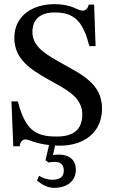

<svg xmlns="http://www.w3.org/2000/svg" viewBox="-20 -689 544 924"><path d="M440 -467 433 -667H407C402 -646 392 -638 376 -638C352 -638 330 -669 239 -669C135 -668 49 -612 49 -507C49 -402 130 -354 210 -308C292 -261 376 -226 376 -138C376 -62 329 -32 254 -32C152 -31 101 -63 66 -201H35L44 15H75C76 -5 88 -18 102 -18C120 -18 150 2 216 9L199 82L213 93C213 93 228 90 244 90C277 90 287 109 287 132C287 164 266 176 232 176C207 176 186 168 168 157L158 180C180 197 204 215 241 215C303 215 345 182 345 128C345 81 314 55 263 55C247 55 235 57 235 57L245 11C252 12 260 12 268 12C384 12 471 -51 471 -167C471 -286 372 -331 283 -381C208 -424 136 -460 136 -535C136 -597 175 -629 243 -629C344 -630 382 -577 410 -467Z"/></svg>

Font: STIX Two Math
Style: Regular
Weight: 400
Designer: Ross Mills, John Hudson & Paul Hanslow, Tiro Typeworks Ltd; with portions MicroPress Inc., with additions and correction
Foundry: Tiro Typeworks Ltd
Version: Version 2.02 b142